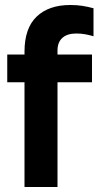

<svg xmlns="http://www.w3.org/2000/svg" viewBox="-20 -748 394 768"><path d="M78 0V-541Q78 -635 126.5 -681.5Q175 -728 261 -728Q288 -728 310 -724.5Q332 -721 354 -715V-603Q337 -608 320.5 -611Q304 -614 285 -614Q249 -614 229.5 -596.5Q210 -579 210 -546V0ZM9 -419V-530H348V-419Z"/></svg>

Font: Radio Canada Big SemiBold
Style: Regular
Weight: 600
Designer: Étienne Aubert Bonn
Foundry: Coppers and Brasses
Version: Version 1.001